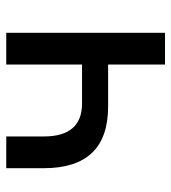

<svg xmlns="http://www.w3.org/2000/svg" viewBox="14 -572 558 626"><g transform="rotate(-90 293.0 -259.0)"><path d="M258.8 -185.5Q157.7 -185.5 107.7 -238Q57.6 -290.5 57.6 -395.5V-517.6H161.1V-395.5Q161.1 -333 188 -301.8Q214.8 -270.5 268.6 -270.5H423.8V-185.5ZM395.5 0V-517.6H499V0Z"/></g></svg>

Font: Cascadia Code
Style: Regular
Weight: 400
Monospace: yes
Designer: Aaron Bell
Foundry: Saja Typeworks
Version: Version 2106.017